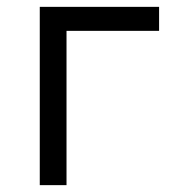

<svg xmlns="http://www.w3.org/2000/svg" viewBox="-20 -540 540 560"><path d="M96 0V-520H444V-450H174V0Z"/></svg>

Font: Iosevka NFM
Style: Regular
Weight: 400
Monospace: yes
Designer: Belleve Invis
Foundry: Belleve Invis
Version: Version 29.0.4; ttfautohint (v1.8.4);Nerd Fonts 3.3.0